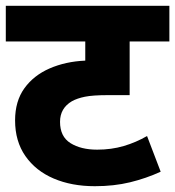

<svg xmlns="http://www.w3.org/2000/svg" viewBox="-20 -642 604 662"><path d="M564 -499H427V-314H353Q300 -314 273 -308.5Q246 -303 228 -293Q187 -269 187 -222Q187 -171 223 -148.5Q259 -126 315 -126Q364 -126 406.5 -138.5Q449 -151 487 -173L534 -50Q484 -27 428.5 -13.5Q373 0 307 0Q227 0 165 -26.5Q103 -53 67.5 -104Q32 -155 32 -227Q32 -293 64 -337.5Q96 -382 151 -406Q206 -430 274 -433V-499H0V-622H564Z"/></svg>

Font: Noto Sans ExtraBold
Style: Italic
Weight: 800
Italic angle: -12°
Designer: Monotype Design Team
Foundry: Monotype Imaging Inc.
Version: Version 2.013; ttfautohint (v1.8.4.7-5d5b)